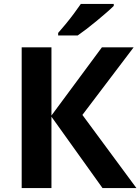

<svg xmlns="http://www.w3.org/2000/svg" viewBox="-20 -954 712 974"><path d="M672 0H500L241 -362V0H90V-714H241V-368L497 -714H658L398 -371ZM557 -934V-924Q543 -910 520 -890Q497 -870 470.5 -848Q444 -826 418.5 -806.5Q393 -787 374 -774H275V-787Q291 -805 312.5 -831Q334 -857 354.5 -884.5Q375 -912 390 -934Z"/></svg>

Font: Noto IKEA Arabic
Style: Bold
Weight: 700
Designer: Monotype Design Team
Foundry: Monotype Imaging Inc.
Version: Version 1.200